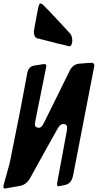

<svg xmlns="http://www.w3.org/2000/svg" viewBox="-66 -1092 564 1107"><path d="M351 -858 350 -850Q347 -825 334 -825Q333 -825 325 -827H326L318 -829Q263 -841 178 -864H175Q174 -865 173 -865L158 -869Q156 -869 153.5 -869.5Q151 -870 150 -870H151Q129 -876 129 -912Q133 -929 134 -940Q140 -968 142 -982Q143 -989 145.5 -1003Q148 -1017 150 -1024Q152 -1036 153 -1041Q159 -1072 167 -1072Q176 -1072 191 -1055L217 -1029Q230 -1016 290 -951L339 -898Q349 -887 351 -858ZM476 -703 354 -73V-74Q344 -34 311 -26L277 -19Q274 -18 270 -18Q263 -18 263 -31Q263 -37 264 -40L319 -336Q321 -352 321 -356Q321 -377 299 -377Q282 -377 267 -352Q240 -304 186.5 -208Q133 -112 107 -64Q86 -27 48 -20L-32 -6Q-34 -6 -36.5 -5.5Q-39 -5 -40 -5Q-46 -5 -46 -15Q-46 -22 -45 -26L-10 -152L53 -467Q60 -503 72.5 -571Q85 -639 91 -670Q98 -709 132 -714L183 -722Q186 -723 190 -723Q201 -723 201 -710Q201 -707 199 -699L138 -396L139 -397Q135 -384 135 -375Q135 -357 158 -355L160 -356H162L161 -355Q175 -358 187 -383Q216 -440 267.5 -545.5Q319 -651 336 -685Q355 -722 392 -725L457 -730H462Q478 -730 478 -713Q478 -711 476 -703Z"/></svg>

Font: Bangerz Fix
Style: Regular
Weight: 400
Designer: vernon adams
Foundry: Vernon Adams
Version: Version 2.10;December 28, 2023;FontCreator 13.0.0.2683 64-bi